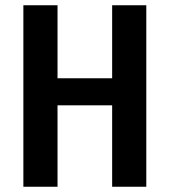

<svg xmlns="http://www.w3.org/2000/svg" viewBox="-20 -711 646 731"><path d="M407 0V-310H199V0H69V-691H199V-413H407V-691H537V0Z"/></svg>

Font: Fira Sans Condensed Medium
Style: Regular
Weight: 500
Width: 3
Designer: Carrois Corporate & Edenspiekermann AG
Foundry: Carrois Corporate GbR & Edenspiekermann AG
Version: Version 4.203;PS 004.203;hotconv 1.0.88;makeotf.lib2.5.64775